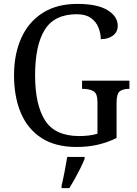

<svg xmlns="http://www.w3.org/2000/svg" viewBox="-20 -744 703 985"><path d="M372 10Q264 10 193 -36Q122 -82 87 -164.5Q52 -247 52 -358Q52 -466 89 -548.5Q126 -631 198.5 -677.5Q271 -724 377 -724Q479 -724 531.5 -692Q584 -660 584 -612Q584 -580 559.5 -561.5Q535 -543 497 -543Q497 -573 485 -603Q473 -633 446 -652Q419 -671 374 -671Q259 -671 209.5 -591Q160 -511 160 -358Q160 -207 211 -126.5Q262 -46 387 -46Q412 -46 436.5 -49Q461 -52 480 -58V-220Q480 -265 459 -276.5Q438 -288 407 -288H401V-330H644V-288H639Q612 -288 595 -276Q578 -264 578 -216V-36Q531 -13 481.5 -1.5Q432 10 372 10ZM296 208Q304 175 311.5 136Q319 97 325 61H414V71Q406 92 392.5 119Q379 146 364 173Q349 200 336 221H296Z"/></svg>

Font: Noto Serif Myanmar SemiCondensed
Style: Regular
Weight: 400
Width: 4
Designer: Ben Mitchell and the Monotype Design Team
Foundry: Monotype Imaging Inc.
Version: Version 2.106; ttfautohint (v1.8.4.7-5d5b)